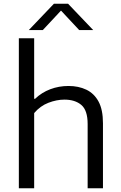

<svg xmlns="http://www.w3.org/2000/svg" viewBox="-20 -1014 649 1034"><path d="M81.5 0V-808H164V-482H169Q204.5 -516 250.8 -533.5Q297 -551 349 -551Q403 -551 445 -531Q487 -511 510.8 -467Q534.5 -423 534.5 -350V0H452V-346Q452 -420 418 -448.8Q384 -477.5 327 -477.5Q285 -477.5 240.8 -460.5Q196.5 -443.5 164 -405V0ZM135 -852 270.5 -994H346.5L482 -852H406.5L308.5 -957L210.5 -852Z"/></svg>

Font: Encode Sans SemiExpanded SemiExpanded
Style: Regular
Weight: 400
Width: 6
Designer: Multiple Designers
Foundry: Impallari Type
Version: Version 3.000; ttfautohint (v1.8.3) -l 8 -r 50 -G 200 -x 14 